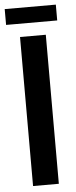

<svg xmlns="http://www.w3.org/2000/svg" viewBox="-83 -852 350 883"><g transform="rotate(-5 92.0 -411.0)"><path d="M33 0V-688H152V0ZM-26 -749V-822H210V-749Z"/></g></svg>

Font: Saira UltraCondensed ExtraBold
Style: Regular
Weight: 800
Width: 1
Designer: Hector Gatti with collaboration of the Omnibus-Type team
Foundry: Omnibus-Type
Version: Version 1.101